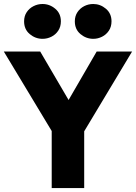

<svg xmlns="http://www.w3.org/2000/svg" viewBox="-24 -964 698 984"><path d="M241 0V-292.5L-4.5 -700H182L327.5 -451.5L471.5 -700H653L407.5 -291V0ZM194 -765Q157.5 -765 128.5 -789.2Q99.5 -813.5 99.5 -854.5Q99.5 -881.5 112.8 -901.5Q126 -921.5 147.8 -932.5Q169.5 -943.5 194 -943.5Q230.5 -943.5 259.2 -919.2Q288 -895 288 -854.5Q288 -827 274.5 -806.8Q261 -786.5 239.5 -775.8Q218 -765 194 -765ZM454 -765Q417.5 -765 388.5 -789.2Q359.5 -813.5 359.5 -854.5Q359.5 -881.5 372.8 -901.5Q386 -921.5 407.5 -932.5Q429 -943.5 454 -943.5Q490 -943.5 518.8 -919.2Q547.5 -895 547.5 -854.5Q547.5 -827 534 -806.8Q520.5 -786.5 499 -775.8Q477.5 -765 454 -765Z"/></svg>

Font: Geologica Cursive
Style: Bold
Weight: 700
Designer: Sindre Bremnes, Frode Helland
Foundry: Monokrom Skriftforlag AS
Version: Version 1.010;gftools[0.9.28]